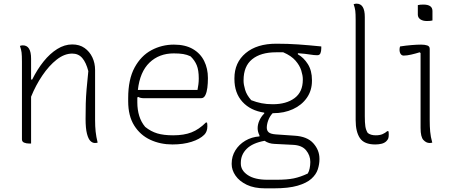

<svg xmlns="http://www.w3.org/2000/svg" viewBox="-20 -780 2510 1050"><path d="M150 5H140Q124 5 112 0Q100 -5 100 -18V-442Q100 -477 98 -493Q96 -509 89 -529Q97 -532 105 -532Q150 -532 150 -459V-345H156Q184 -401 218.5 -444Q253 -487 293 -512Q333 -537 375 -537Q415 -537 442.5 -517.5Q470 -498 485 -466.5Q500 -435 500 -397V-124Q500 -89 503 -60.5Q506 -32 514 0Q510 1 506.5 1.5Q503 2 499 2Q486 2 474.5 -9Q463 -20 455.5 -49Q448 -78 448 -130Q448 -177 449 -214Q450 -251 453.5 -292Q457 -333 463 -391Q451 -438 430 -462.5Q409 -487 375 -487Q332 -487 290 -454Q248 -421 211.5 -367Q175 -313 150 -251Z M931 -536Q993 -536 1034.5 -512Q1076 -488 1096.5 -446.5Q1117 -405 1117 -354V-350Q1117 -325 1114 -300.5Q1111 -276 1103 -259.5Q1095 -243 1080 -243H766Q748 -243 736 -250L731 -247Q731 -243 731 -237V-220Q731 -180 741.5 -146Q752 -112 774 -86Q805 -61 840 -50.5Q875 -40 927 -40Q986 -40 1027 -56Q1068 -72 1106 -110H1112Q1113 -107 1113.5 -102Q1114 -97 1114 -89Q1114 -60 1097 -43Q1073 -19 1027.5 -4.5Q982 10 923 10Q857 10 802 -15.5Q747 -41 714 -93.5Q681 -146 681 -226V-244Q681 -346 716 -410.5Q751 -475 808 -505.5Q865 -536 931 -536ZM930 -488Q850 -488 797.5 -437.5Q745 -387 734 -288H1060Q1063 -303 1065 -318.5Q1067 -334 1067 -351Q1067 -396 1056 -423Q1045 -450 1022 -472Q1003 -481 982 -484.5Q961 -488 930 -488Z M1389 -79Q1389 -101 1399.5 -123Q1410 -145 1425 -159V-164Q1350 -175 1306 -223Q1262 -271 1262 -348V-352Q1262 -438 1323.5 -489.5Q1385 -541 1491 -541Q1554 -541 1611 -537Q1668 -533 1737 -526V-516Q1737 -500 1732.5 -489Q1728 -478 1715 -478Q1698 -478 1674 -482Q1650 -486 1609 -489V-483Q1641 -465 1663.5 -429.5Q1686 -394 1686 -342V-338Q1686 -285 1658 -245Q1630 -205 1582 -183Q1534 -161 1474 -161Q1473 -161 1471 -161Q1455 -144 1447 -122Q1439 -100 1439 -82Q1439 -65 1450 -56Q1461 -47 1489 -45L1590 -38Q1660 -34 1693.5 3.5Q1727 41 1727 88V91Q1727 118 1718 146Q1709 174 1683 197.5Q1657 221 1607.5 235.5Q1558 250 1477 250H1430Q1370 250 1329.5 230.5Q1289 211 1268 180.5Q1247 150 1247 118V114Q1247 75 1267 42.5Q1287 10 1321.5 -10.5Q1356 -31 1399 -34V-40Q1389 -59 1389 -79ZM1354 -232Q1382 -221 1410 -215.5Q1438 -210 1472 -210Q1546 -210 1591 -243.5Q1636 -277 1636 -344V-348Q1636 -367 1627.5 -394.5Q1619 -422 1596 -448.5Q1573 -475 1529 -494Q1510 -494 1489 -494Q1406 -494 1359 -456Q1312 -418 1312 -341V-337Q1312 -318 1320.5 -289Q1329 -260 1354 -232ZM1443 203H1492Q1550 203 1586.5 195.5Q1623 188 1663 169Q1670 158 1673.5 140.5Q1677 123 1677 107V105Q1677 70 1654 42Q1631 14 1581 12L1482 7Q1450 6 1427 -10Q1361 2 1329 34Q1297 66 1297 110V115Q1297 152 1335 177.5Q1373 203 1443 203Z M1925 -670Q1925 -705 1923 -721Q1921 -737 1914 -757Q1922 -760 1930 -760Q1975 -760 1975 -687V-145Q1975 -109 1978 -89Q1981 -69 1991 -53Q2007 -40 2035 -40Q2057 -40 2072 -46.5Q2087 -53 2098 -63H2104Q2105 -60 2105.5 -55.5Q2106 -51 2106 -45Q2106 -31 2103.5 -23.5Q2101 -16 2093 -8Q2083 2 2067 6Q2051 10 2032 10Q1972 10 1948.5 -24.5Q1925 -59 1925 -123Z M2280 -80V-490L2275 -494Q2253 -487 2229 -481.5Q2205 -476 2188 -476Q2177 -476 2171 -485Q2165 -494 2165 -508Q2165 -519 2168 -526Q2200 -531 2230.5 -533.5Q2261 -536 2283 -536Q2303 -536 2316.5 -531.5Q2330 -527 2330 -513V-124Q2330 -89 2332.5 -60.5Q2335 -32 2344 0Q2340 1 2336.5 1.5Q2333 2 2329 2Q2311 2 2295.5 -14.5Q2280 -31 2280 -80ZM2265 -752Q2277 -755 2295 -755Q2345 -755 2345 -720V-668Q2333 -665 2315 -665Q2292 -665 2278.5 -674.5Q2265 -684 2265 -700Z"/></svg>

Font: Recursive Sn Csl St Lt
Style: Regular
Weight: 300
Version: Version 1.079;hotconv 1.0.112;makeotfexe 2.5.65598; ttfautoh